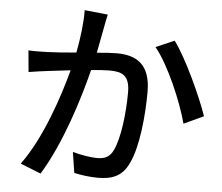

<svg xmlns="http://www.w3.org/2000/svg" viewBox="-56 -860 1112 961"><g transform="rotate(5 500.0 -379.0)"><path d="M448 -784 331 -796C332 -731 322 -655 308 -581C251 -576 197 -572 165 -571C131 -570 102 -569 68 -571L78 -463C106 -468 152 -474 177 -477C200 -480 241 -485 287 -490C251 -354 179 -138 79 -3L182 38C281 -122 352 -353 389 -500C427 -504 460 -506 481 -506C544 -506 583 -491 583 -405C583 -301 568 -174 538 -112C520 -73 492 -64 456 -64C429 -64 374 -72 334 -84L350 20C383 28 431 34 469 34C539 34 591 16 623 -53C665 -137 680 -298 680 -416C680 -556 607 -595 510 -595C487 -595 451 -593 410 -589C419 -636 428 -684 434 -715C438 -737 443 -763 448 -784ZM793 -683 700 -643C770 -558 845 -379 873 -273L972 -319C940 -413 855 -600 793 -683Z"/></g></svg>

Font: Source Han Sans JP Medium
Style: Regular
Weight: 500
Designer: Ryoko NISHIZUKA 西塚涼子 (kana, bopomofo & ideographs); Paul D. Hunt (Latin, Greek & Cyrillic); Sandoll Communications 산돌커뮤니
Foundry: Adobe
Version: Version 2.002;hotconv 1.0.116;makeotfexe 2.5.65601